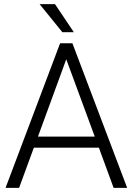

<svg xmlns="http://www.w3.org/2000/svg" viewBox="-20 -916 646 936"><path d="M173 -896H248L340 -759H284ZM273 -705H333L600 0H534L462 -196H145L73 0H7ZM303 -627 165 -250H442Z"/></svg>

Font: Freesentation 3 Light
Style: Regular
Weight: 300
Designer: glyphs from Roboto by Christian Robertson / Hangul glyphs from Noto Sans CJK(Source Han Sans) by Jang Soo-young and Kang
Foundry: PT&
Version: Version 2.001